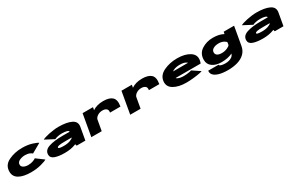

<svg xmlns="http://www.w3.org/2000/svg" viewBox="260 -2411 6871 4470"><g transform="rotate(-30 3695.0 -176.0)"><path d="M462.5 8Q259.5 8 144 -58Q28.5 -124 28.5 -256Q28.5 -431.5 192 -511.2Q355.5 -591 558.5 -591Q709.5 -591 827.8 -553Q946 -515 966.5 -491L716.5 -349Q709 -362.5 658.8 -386.2Q608.5 -410 531.5 -410Q456.5 -410 386 -378.5Q315.5 -347 315.5 -277Q315.5 -229 365 -200.5Q414.5 -172 489.5 -172Q566.5 -172 625.2 -195.8Q684 -219.5 696 -233L895 -85Q866 -61 739.8 -26.5Q613.5 8 462.5 8Z M1688 0 1674 -45.5Q1663.5 -41 1652.5 -36.5Q1529.5 10 1368 10Q1206.5 10 1106.8 -25.5Q1007 -61 1007 -149Q1007 -269.5 1147.5 -316.2Q1288 -363 1519.5 -363H1707.5V-364Q1712 -390 1659.8 -405Q1607.5 -420 1536.5 -420Q1468.5 -420 1412.8 -407Q1357 -394 1334 -379L1095 -504.5Q1117.5 -518 1165.8 -533.2Q1214 -548.5 1277 -561.8Q1340 -575 1407.5 -583.5Q1475 -592 1535.5 -592Q1756 -592 1880.5 -531.2Q2005 -470.5 1981.5 -336.5L1922 0ZM1682 -222H1502.5Q1382.5 -222 1337 -211.2Q1291.5 -200.5 1288 -180.5Q1284.5 -160.5 1321 -152.2Q1357.5 -144 1436.5 -144Q1533.5 -144 1606 -172.5Q1671 -197.5 1682 -222Z M2745.5 -278Q2758 -348 2719.2 -379Q2680.5 -410 2614.5 -410Q2536.5 -410 2477 -369.5Q2429.5 -336.5 2413 -292L2361.5 0H2082.5L2185.5 -586H2464.5L2452 -512.5Q2566.5 -591 2738.5 -591Q2905.5 -591 2980.5 -519.5Q3055.5 -448 3025.5 -278Z M3790.5 -278Q3803 -348 3764.2 -379Q3725.5 -410 3659.5 -410Q3581.5 -410 3522 -369.5Q3474.5 -336.5 3458 -292L3406.5 0H3127.5L3230.5 -586H3509.5L3497 -512.5Q3611.5 -591 3783.5 -591Q3950.5 -591 4025.5 -519.5Q4100.5 -448 4070.5 -278Z M4639.5 8Q4432.5 8 4302 -67.5Q4171.5 -143 4188 -288Q4205 -439 4365.8 -515.5Q4526.5 -592 4725.5 -592Q4935.5 -592 5062.5 -510.8Q5189.5 -429.5 5165 -288Q5156.5 -241 5142.5 -212H4469Q4482 -196.5 4502.5 -186.5Q4562.5 -156 4664.5 -156Q4705.5 -156 4747.5 -160.5Q4789.5 -165 4822.8 -171.8Q4856 -178.5 4870.5 -185L5075 -48.5Q5057.5 -40 5020.5 -31.8Q4983.5 -23.5 4935.2 -16.2Q4887 -9 4834 -3.5Q4781 2 4730.5 5Q4680 8 4639.5 8ZM4494.5 -374H4897Q4885.5 -390 4854 -405.5Q4800 -432 4703 -432Q4606 -432 4532 -397.5Q4510.5 -387.5 4494.5 -374Z M5624 240Q5481 240 5385.2 212Q5289.5 184 5245.5 134.5Q5201.5 85 5213 20H5491Q5488.5 35.5 5509.2 47.5Q5530 59.5 5567.8 66.2Q5605.5 73 5653.5 73Q5697.5 73 5744 61.5Q5790.5 50 5828 21.8Q5865.5 -6.5 5882 -55.5Q5755 5 5587 5Q5435 5 5342 -61.8Q5249 -128.5 5249 -247Q5249 -417.5 5382 -504.2Q5515 -591 5687 -591Q5856.5 -591 5965.5 -529.5Q5966.5 -528.5 5967.5 -528L5978 -586H6258L6171 -93Q6150.5 24 6075 97.5Q5999.5 171 5883.5 205.5Q5767.5 240 5624 240ZM5931.5 -324Q5928 -350 5877.5 -377.5Q5818.5 -410 5740 -410Q5652 -410 5596 -378.2Q5540 -346.5 5535.5 -293Q5531 -239 5571 -207.5Q5611 -176 5699 -176Q5777.5 -176 5848 -208.5Q5908.5 -236.5 5920.5 -262.5Z M7013.5 0 6999.5 -45.5Q6989 -41 6978 -36.5Q6855 10 6693.5 10Q6532 10 6432.2 -25.5Q6332.5 -61 6332.5 -149Q6332.5 -269.5 6473 -316.2Q6613.5 -363 6845 -363H7033V-364Q7037.5 -390 6985.2 -405Q6933 -420 6862 -420Q6794 -420 6738.2 -407Q6682.5 -394 6659.5 -379L6420.5 -504.5Q6443 -518 6491.2 -533.2Q6539.5 -548.5 6602.5 -561.8Q6665.5 -575 6733 -583.5Q6800.5 -592 6861 -592Q7081.5 -592 7206 -531.2Q7330.5 -470.5 7307 -336.5L7247.5 0ZM7007.5 -222H6828Q6708 -222 6662.5 -211.2Q6617 -200.5 6613.5 -180.5Q6610 -160.5 6646.5 -152.2Q6683 -144 6762 -144Q6859 -144 6931.5 -172.5Q6996.5 -197.5 7007.5 -222Z"/></g></svg>

Font: Anybody UltraExpanded Black
Style: Italic
Weight: 900
Width: 9
Italic angle: -10°
Designer: Tyler Finck
Foundry: Etcetera Type Company
Version: Version 1.010; ttfautohint (v1.8.3) -l 8 -r 50 -G 200 -x 14 